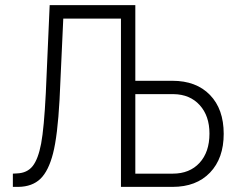

<svg xmlns="http://www.w3.org/2000/svg" viewBox="-20 -731 948 751"><path d="M509.3 -362.8V-51.8H655.8Q721.7 -51.8 760.5 -94Q799.3 -136.2 799.3 -208.5Q799.3 -277.8 761.2 -319.8Q723.1 -361.8 659.2 -362.8ZM509.3 -710.9V-415H654.3Q747.6 -415 801.3 -359.6Q855 -304.2 855 -207.5Q855 -111.8 801.5 -55.9Q748 0 654.8 0H453.1V-658.2H227.5L212.9 -340.3Q205.1 -199.7 187.5 -131.1Q169.9 -62.5 138.2 -31.7Q106.4 -1 52.2 0H30.3V-51.8L46.4 -52.7Q86.4 -54.2 107.9 -81.5Q129.4 -108.9 140.9 -169.4Q152.3 -230 159.2 -367.2L174.3 -710.9Z"/></svg>

Font: MAUL Condensed Light
Style: Light
Weight: 300
Designer: MAUL
Version: Version 2.137; 2017; ttfautohint (v1.8.3)